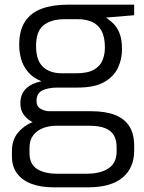

<svg xmlns="http://www.w3.org/2000/svg" viewBox="-20 -555 616 820"><path d="M207 245Q155 245 115.5 230.5Q76 216 53.5 186.5Q31 157 31 113V89Q31 43 56.5 12Q82 -19 121 -34.5Q160 -50 201 -50L221 -18Q191 -18 165 -8.5Q139 1 122.5 22Q106 43 106 76V98Q106 146 138 166.5Q170 187 225 187H349Q409 187 443.5 164Q478 141 478 92V72Q478 44 467 24Q456 4 430.5 -7Q405 -18 359 -18H198Q136 -18 101.5 -44.5Q67 -71 67 -113Q67 -153 90.5 -176Q114 -199 157 -208Q120 -223 99 -248.5Q78 -274 70 -303.5Q62 -333 62 -363Q62 -425 87 -463Q112 -501 158.5 -518Q205 -535 268 -535H553V-490L433 -480Q446 -471 462 -456.5Q478 -442 489.5 -415.5Q501 -389 501 -343Q501 -302 483.5 -265Q466 -228 425 -204.5Q384 -181 312 -181H227Q185 -181 160.5 -168.5Q136 -156 136 -124Q136 -100 154 -90Q172 -80 192 -80H369Q431 -80 471.5 -64Q512 -48 532.5 -15.5Q553 17 553 67V89Q553 162 503.5 203.5Q454 245 356 245ZM244 -242H304Q355 -242 381.5 -257.5Q408 -273 418 -298Q428 -323 428 -352Q428 -397 413.5 -423.5Q399 -450 373 -461.5Q347 -473 313 -473H256Q199 -473 166.5 -447.5Q134 -422 134 -359Q134 -297 163.5 -269.5Q193 -242 244 -242Z"/></svg>

Font: Exo Thin
Style: Regular
Weight: 400
Version: Version 2.000